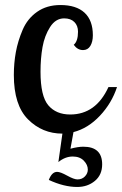

<svg xmlns="http://www.w3.org/2000/svg" viewBox="-20 -525 485 763"><path d="M35 -227Q35 -274 43 -318Q51 -362 70 -406.5Q89 -451 127.5 -478Q166 -505 220 -505Q283 -505 316 -474.5Q349 -444 349 -385Q349 -359 339 -342.5Q329 -326 310 -326Q288 -326 273 -347Q290 -361 290 -399Q290 -423 275.5 -437.5Q261 -452 235 -452Q201 -452 179 -417.5Q157 -383 149 -338Q141 -293 141 -240Q141 -143 172 -106.5Q203 -70 259 -70Q361 -70 411 -179H445Q424 -115 377 -65Q330 -15 272 0L260 66Q290 58 311 58Q386 58 386 128Q386 170 357 194Q328 218 287 218Q234 218 174 190Q186 158 207 158Q220 158 247 173Q274 188 288 188Q306 188 317.5 176Q329 164 329 149Q329 130 313 113.5Q297 97 269 97Q239 97 212 119L228 6Q148 6 91.5 -50.5Q35 -107 35 -227Z"/></svg>

Font: Lobster Two
Style: Regular
Weight: 400
Designer: Pablo Impallari
Foundry: Pablo Impallari. www.impallari.com
Version: Version 1.006